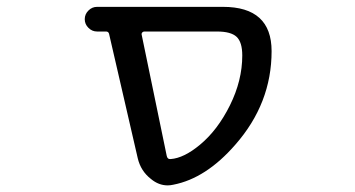

<svg xmlns="http://www.w3.org/2000/svg" viewBox="-20 -567 1040 563"><path d="M403.3 -474.6Q399.4 -474.6 397 -471.7Q394.5 -468.8 395.5 -464.8L468.8 -110.4Q470.7 -99.6 480.5 -100.6Q519.5 -103.5 566.4 -142.6Q618.2 -185.5 654.3 -258.3Q690.4 -331.1 690.4 -404.3Q690.4 -443.4 673.8 -459Q657.2 -474.6 616.2 -474.6ZM776.4 -417Q776.4 -263.7 669.9 -142.6Q584 -43.9 488.3 -25.4Q479.5 -23.4 471.7 -23.4Q445.3 -23.4 422.9 -42Q392.6 -65.4 383.8 -103.5L299.8 -467.8Q297.9 -474.6 291 -474.6H264.6Q250 -474.6 239.3 -485.4Q228.5 -496.1 228.5 -510.7Q228.5 -525.4 239.3 -536.1Q250 -546.9 264.6 -546.9H633.8Q776.4 -546.9 776.4 -417Z"/></svg>

Font: Rounded-X Mgen+ 1mn regular
Style: Regular
Weight: 400
Designer: [Source Han Sans]
Ryoko NISHIZUKA  (kana & ideographs); Paul D. Hunt (Latin, Greek & Cyrillic); Wenlong ZHANG  (bopomofo
Version: Version 1.059.20150602